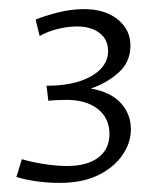

<svg xmlns="http://www.w3.org/2000/svg" viewBox="-20 -714 363 421"><path d="M111 -313Q82 -313 56.5 -317Q31 -321 16 -326L28 -365Q51 -358 78.5 -354Q106 -350 127 -350Q171 -350 195.5 -368.5Q220 -387 220 -420Q220 -455 194.5 -475Q169 -495 126 -495Q116 -495 105 -494.5Q94 -494 86 -493L82 -526Q125 -526 155 -536Q185 -546 201 -563Q217 -580 217 -602Q217 -627 198.5 -641.5Q180 -656 148 -656Q129 -656 106.5 -650.5Q84 -645 67 -635L58 -671Q77 -679 106.5 -686.5Q136 -694 164 -694Q210 -694 238 -671.5Q266 -649 266 -614Q266 -577 238.5 -553.5Q211 -530 179 -520Q223 -512 245 -488Q267 -464 267 -430Q267 -401 248.5 -374Q230 -347 195.5 -330Q161 -313 111 -313Z"/></svg>

Font: Ancizar Sans Thin
Style: Italic
Weight: 100
Italic angle: -4°
Designer: Cesar Puertas, Viviana Monsalve, Julian Moncada, Julian Prieto, Jose Castro, Mariel Hernandez, Felipe Aragon, Sara Alarc
Version: Version 8.100